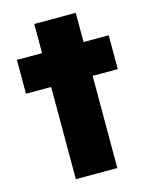

<svg xmlns="http://www.w3.org/2000/svg" viewBox="-119 -878 755 956"><g transform="rotate(-15 258.5 -400.0)"><path d="M151.5 0H365.3V-475.2H495V-649.5H365.3V-800H151.5V-649.5H21.8V-475.2H151.5Z"/></g></svg>

Font: Calandify
Style: Semi Bold
Weight: 700
Designer: Brittany Allen
Foundry: Brittany Allen
Version: Version 1.0; ttfautohint (v1.8.4.7-5d5b)